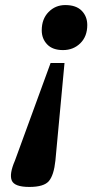

<svg xmlns="http://www.w3.org/2000/svg" viewBox="-20 -522 365 759"><path d="M39 113 180 -273H235L199 113Q193 170 173.5 193.5Q154 217 96 217Q37 217 26.5 191.5Q16 166 39 113ZM145 -402Q145 -447 172 -474.5Q199 -502 238 -502Q281 -502 303 -479.5Q325 -457 325 -423Q325 -378 297.5 -351Q270 -324 229 -324Q188 -324 166.5 -346.5Q145 -369 145 -402Z"/></svg>

Font: Lingua Franca
Style: Bold Italic
Weight: 700
Italic angle: -13°
Version: Version 1.19